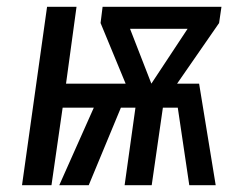

<svg xmlns="http://www.w3.org/2000/svg" viewBox="-20 -547 732 567"><path d="M627 -479 503 -300H568L617 0H539L505 -229H461L428 0H348L380 -229H337L242 0H155L257 -229H165L132 0H45L119 -527H206L175 -300H351L277 -479L283 -527H634ZM427 -300 534 -462H364Z"/></svg>

Font: Fira Sans Condensed
Style: Italic
Weight: 400
Width: 3
Italic angle: -8°
Designer: bBox Type GmbH & Carrois Corporate GbR & Edenspiekermann AG
Foundry: bBox Type GmbH & Carrois Corporate GbR & Edenspiekermann AG
Version: Version 4.301